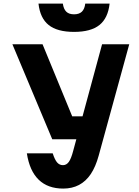

<svg xmlns="http://www.w3.org/2000/svg" viewBox="-20 -1051 790 1089"><path d="M389.5 -391.2H535.6L481.9 -261H276.4L50.3 -800H221.3ZM713.1 -800 539.7 -168.1Q522.4 -104.9 494.8 -63.7Q467.2 -22.6 428.1 -2Q389.1 18.6 338.5 18.6Q251.4 18.6 199.5 -31.6Q147.7 -81.8 132.3 -181.3H279Q290.7 -144.9 304 -129.6Q317.4 -114.2 337.1 -114.2Q356.9 -114.2 370.2 -132.6Q383.6 -150.9 395.3 -196L559 -800ZM400 -969.8Q428.8 -969.8 444.4 -984.7Q459.9 -999.6 463.6 -1030.7H601.7Q592.7 -948.1 544 -909.1Q495.2 -870.1 400 -870.1Q304.8 -870.1 256 -909.1Q207.3 -948.1 198.3 -1030.7H336.4Q340.7 -999.6 356 -984.7Q371.2 -969.8 400 -969.8Z"/></svg>

Font: Martian Mono Custom sWd Rg
Style: Regular
Weight: 400
Width: 6
Monospace: yes
Designer: Alex Havermale
Foundry: Evil Martians
Version: Version 1.000